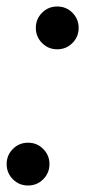

<svg xmlns="http://www.w3.org/2000/svg" viewBox="-24 -556 326 592"><path d="M-3.5 -50Q-3.5 -77.5 15.8 -96.8Q35 -116 62.5 -116Q90 -116 109.2 -96.8Q128.5 -77.5 128.5 -50Q128.5 -22.5 109.2 -3.2Q90 16 62.5 16Q35 16 15.8 -3.2Q-3.5 -22.5 -3.5 -50ZM86.5 -470Q86.5 -497.5 105.8 -516.8Q125 -536 152.5 -536Q180 -536 199.2 -516.8Q218.5 -497.5 218.5 -470Q218.5 -442.5 199.2 -423.2Q180 -404 152.5 -404Q125 -404 105.8 -423.2Q86.5 -442.5 86.5 -470Z"/></svg>

Font: Besley* Narrow
Style: Italic
Weight: 400
Width: 4
Italic angle: -13°
Designer: Owen Earl
Foundry: indestructible type*
Version: Version 3.000; ttfautohint (v1.8.3)